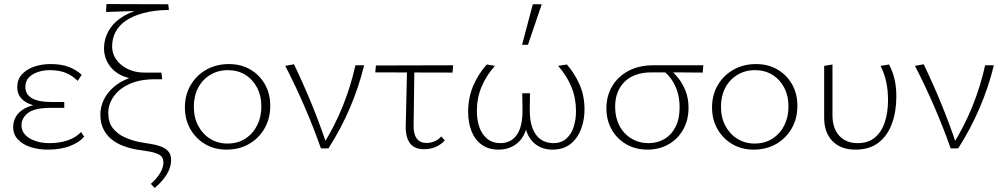

<svg xmlns="http://www.w3.org/2000/svg" viewBox="-20 -732 4967 947"><path d="M215 6Q170 6 131 -6.5Q92 -19 68.5 -44Q45 -69 45 -105Q45 -157 89 -189Q133 -221 223 -221V-204Q175 -204 139.5 -214.5Q104 -225 84.5 -247Q65 -269 65 -302Q65 -339 87 -364Q109 -389 146.5 -402.5Q184 -416 229 -416Q284 -416 320.5 -401.5Q357 -387 383 -363L363 -333Q340 -357 307 -371.5Q274 -386 225 -386Q195 -386 167.5 -377Q140 -368 122.5 -350Q105 -332 105 -303Q105 -267 137 -248Q169 -229 230 -229H297V-200H230Q152 -200 119 -175.5Q86 -151 86 -113Q86 -87 104 -67.5Q122 -48 153.5 -37Q185 -26 224 -26Q274 -26 314.5 -40Q355 -54 380 -81L395 -58Q373 -31 327 -12.5Q281 6 215 6Z M743 195 724 175Q754 148 770 121Q786 94 786 70Q786 43 766 31.5Q746 20 714.5 15Q683 10 650 5Q614 -2 582.5 -14.5Q551 -27 527 -47.5Q503 -68 489 -97.5Q475 -127 475 -166Q475 -204 491.5 -239Q508 -274 540 -302Q572 -330 618 -347Q664 -364 723 -364L737 -341Q666 -340 616 -316.5Q566 -293 540 -255Q514 -217 514 -176Q514 -129 536 -100.5Q558 -72 593.5 -55.5Q629 -39 670 -31Q697 -26 724 -22Q751 -18 773.5 -9.5Q796 -1 810 14.5Q824 30 824 58Q824 80 815 103Q806 126 788 149Q770 172 743 195ZM674 -341Q629 -341 595 -353.5Q561 -366 538.5 -387.5Q516 -409 504.5 -436.5Q493 -464 493 -493Q493 -538 513.5 -576Q534 -614 572.5 -641.5Q611 -669 667 -684.5Q723 -700 794 -701L813 -683Q742 -682 689 -668Q636 -654 601.5 -630.5Q567 -607 550 -574.5Q533 -542 533 -503Q533 -475 545.5 -451.5Q558 -428 580 -410.5Q602 -393 630.5 -383.5Q659 -374 692 -374H776L780 -341ZM503 -673 505 -712 810 -711 813 -683Z M1097 6Q1038 6 992 -21Q946 -48 919 -95Q892 -142 892 -202Q892 -264 920.5 -312.5Q949 -361 998 -388.5Q1047 -416 1109 -416Q1168 -416 1214 -389.5Q1260 -363 1286.5 -316.5Q1313 -270 1313 -210Q1313 -148 1285 -99Q1257 -50 1208.5 -22Q1160 6 1097 6ZM1102 -24Q1153 -24 1190.5 -48.5Q1228 -73 1248.5 -114Q1269 -155 1269 -206Q1269 -260 1247.5 -300.5Q1226 -341 1189 -363.5Q1152 -386 1104 -386Q1055 -386 1016.5 -362.5Q978 -339 957 -298.5Q936 -258 936 -206Q936 -152 958 -111Q980 -70 1017.5 -47Q1055 -24 1102 -24Z M1563 0Q1527 -102 1483 -204Q1439 -306 1387 -407L1430 -415Q1478 -315 1519 -214.5Q1560 -114 1593 -14H1571Q1630 -108 1670 -207Q1710 -306 1733 -410H1776Q1750 -303 1706 -200Q1662 -97 1600 0Z M1831 -375 1834 -409 2215 -410 2212 -374ZM1981 -102 1988 -407H2024L2020 -108Q2020 -86 2026 -67.5Q2032 -49 2046 -38Q2060 -27 2084 -27Q2103 -27 2122.5 -34.5Q2142 -42 2156 -59L2174 -40Q2157 -20 2130.5 -8Q2104 4 2072 4Q2046 4 2028 -4.5Q2010 -13 2000 -28.5Q1990 -44 1985.5 -63Q1981 -82 1981 -102Z M2439 6Q2390 6 2356.5 -18Q2323 -42 2306 -84Q2289 -126 2289 -180Q2289 -249 2313.5 -307.5Q2338 -366 2381 -414L2421 -407Q2378 -359 2355 -303.5Q2332 -248 2332 -184Q2332 -140 2344.5 -104.5Q2357 -69 2383 -47.5Q2409 -26 2448 -26Q2502 -26 2530.5 -69Q2559 -112 2557 -195L2556 -272H2594L2593 -196Q2592 -139 2606 -101Q2620 -63 2647 -44.5Q2674 -26 2709 -26Q2748 -26 2773 -48Q2798 -70 2809.5 -106Q2821 -142 2821 -184Q2821 -248 2798.5 -303Q2776 -358 2733 -407L2776 -414Q2813 -372 2838 -316.5Q2863 -261 2863 -191Q2863 -141 2846 -95.5Q2829 -50 2794 -22Q2759 6 2705 6Q2649 6 2612 -28.5Q2575 -63 2567 -129H2583Q2572 -60 2533 -27Q2494 6 2439 6ZM2555 -511 2608 -711H2652L2584 -511Z M3173 6Q3115 6 3069 -20.5Q3023 -47 2997 -93Q2971 -139 2971 -198Q2971 -258 2999 -306Q3027 -354 3079 -382Q3131 -410 3202 -410H3449L3446 -374Q3381 -375 3314.5 -375Q3248 -375 3193 -375Q3108 -375 3061 -329Q3014 -283 3014 -205Q3014 -153 3035 -112.5Q3056 -72 3094 -49Q3132 -26 3178 -26Q3222 -26 3256.5 -46Q3291 -66 3311.5 -105.5Q3332 -145 3332 -202Q3332 -245 3321.5 -279Q3311 -313 3292.5 -339.5Q3274 -366 3250 -384L3281 -391Q3305 -373 3326.5 -345.5Q3348 -318 3362 -282Q3376 -246 3376 -201Q3376 -138 3348.5 -91Q3321 -44 3275.5 -19Q3230 6 3173 6Z M3697 6Q3638 6 3592 -21Q3546 -48 3519 -95Q3492 -142 3492 -202Q3492 -264 3520.5 -312.5Q3549 -361 3598 -388.5Q3647 -416 3709 -416Q3768 -416 3814 -389.5Q3860 -363 3886.5 -316.5Q3913 -270 3913 -210Q3913 -148 3885 -99Q3857 -50 3808.5 -22Q3760 6 3697 6ZM3702 -24Q3753 -24 3790.5 -48.5Q3828 -73 3848.5 -114Q3869 -155 3869 -206Q3869 -260 3847.5 -300.5Q3826 -341 3789 -363.5Q3752 -386 3704 -386Q3655 -386 3616.5 -362.5Q3578 -339 3557 -298.5Q3536 -258 3536 -206Q3536 -152 3558 -111Q3580 -70 3617.5 -47Q3655 -24 3702 -24Z M4199 6Q4127 6 4086 -36Q4045 -78 4045 -152V-407L4086 -414V-164Q4086 -99 4119.5 -62.5Q4153 -26 4210 -26Q4262 -26 4295 -53.5Q4328 -81 4344 -129Q4360 -177 4360 -238Q4360 -287 4351 -328.5Q4342 -370 4323 -407L4365 -414Q4384 -378 4392.5 -340Q4401 -302 4401 -256Q4401 -181 4379 -121.5Q4357 -62 4312.5 -28Q4268 6 4199 6Z M4669 0Q4633 -102 4589 -204Q4545 -306 4493 -407L4536 -415Q4584 -315 4625 -214.5Q4666 -114 4699 -14H4677Q4736 -108 4776 -207Q4816 -306 4839 -410H4882Q4856 -303 4812 -200Q4768 -97 4706 0Z"/></svg>

Font: Ysabeau Office ExtraLight
Style: Regular
Weight: 250
Designer: Christian Thalmann (Catharsis Fonts)
Version: Version 2.001;gftools[0.9.30]; featfreeze: tnum,lnum,ss02